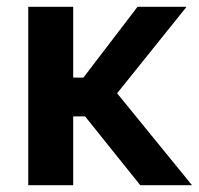

<svg xmlns="http://www.w3.org/2000/svg" viewBox="-20 -544 584 564"><path d="M384 -524H528L324 -270L544 0H392L230 -202H195V0H63V-524H195V-316H225Z"/></svg>

Font: Oxford Sans
Style: Bold
Weight: 700
Designer: Matt McInerney, Pablo Impallari, Rodrigo Fuenzalida
Foundry: Matt McInerney, Pablo Impallari, Rodrigo Fuenzalida
Version: Version 3.000g; ttfautohint (v1.5) -l 8 -r 28 -G 28 -x 14 -D